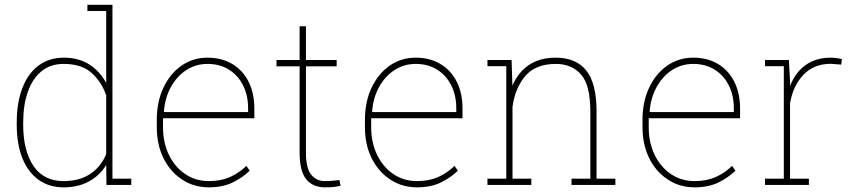

<svg xmlns="http://www.w3.org/2000/svg" viewBox="-20 -782 3614 812"><path d="M249 10.3Q187.5 10.3 142.6 -22Q98.1 -54.2 74.5 -113.5Q50.8 -172.9 50.8 -254.4V-264.6Q50.8 -348.6 74.7 -409.7Q98.1 -471.2 142.8 -504.6Q187.5 -538.1 250 -538.1Q312.5 -538.1 357.4 -509.5Q402.3 -481 429.2 -431.2V-735.4H349.6V-761.7H455.6V-26.4H535.2V0H430.2L429.2 -84.5Q403.3 -41 357.4 -15.4Q311.5 10.3 249 10.3ZM248.5 -16.1Q317.4 -16.1 363 -47.4Q408.7 -78.6 429.2 -130.9V-378.4Q410.2 -435.1 367.7 -473.4Q325.2 -511.7 249.5 -511.7Q192.9 -511.7 155.3 -480.5Q117.2 -449.2 97.7 -393.6Q78.1 -337.9 78.1 -264.6V-254.4Q78.1 -145 121.3 -80.6Q164.6 -16.1 248.5 -16.1Z M863.8 10.3Q799.8 10.3 750.5 -22.5Q700.7 -54.7 671.9 -112.1Q643.1 -169.4 643.1 -244.1V-275.4Q643.1 -351.6 670.9 -410.6Q698.7 -470.2 747.3 -504.2Q795.9 -538.1 857.4 -538.1Q917.5 -538.1 961.9 -511.7Q1006.8 -484.9 1031.2 -436.5Q1055.7 -388.2 1055.7 -322.3V-281.7H669.4V-244.1Q669.4 -178.7 694.3 -127.4Q719.2 -75.7 763.2 -45.9Q807.1 -16.1 863.8 -16.1Q914.1 -16.1 952.9 -33.4Q991.7 -50.8 1022 -80.6L1036.1 -60.1Q1003.4 -28.8 961.9 -9.3Q920.4 10.3 863.8 10.3ZM673.3 -311 674.8 -308.1H1029.3V-324.2Q1029.3 -378.4 1008.3 -420.4Q987.3 -462.9 948.5 -487.3Q909.7 -511.7 857.4 -511.7Q808.1 -511.7 767.6 -485.4Q727.5 -459 702.6 -413.6Q677.7 -368.2 673.3 -311Z M1355.5 10.3Q1302.2 10.3 1274.7 -24.4Q1247.1 -59.1 1247.1 -136.2V-501.5H1149.4V-528.3H1247.1V-670.9H1273.9V-528.3H1403.8V-501.5H1273.9V-136.2Q1273.9 -71.3 1295.9 -43.7Q1317.9 -16.1 1354 -16.1Q1369.6 -16.1 1381.8 -17.1Q1394 -18.1 1415.5 -20.5L1420.4 3.4Q1405.8 7.3 1390.4 8.8Q1375 10.3 1355.5 10.3Z M1744.1 10.3Q1680.2 10.3 1630.9 -22.5Q1581.1 -54.7 1552.2 -112.1Q1523.4 -169.4 1523.4 -244.1V-275.4Q1523.4 -351.6 1551.3 -410.6Q1579.1 -470.2 1627.7 -504.2Q1676.3 -538.1 1737.8 -538.1Q1797.9 -538.1 1842.3 -511.7Q1887.2 -484.9 1911.6 -436.5Q1936 -388.2 1936 -322.3V-281.7H1549.8V-244.1Q1549.8 -178.7 1574.7 -127.4Q1599.6 -75.7 1643.6 -45.9Q1687.5 -16.1 1744.1 -16.1Q1794.4 -16.1 1833.3 -33.4Q1872.1 -50.8 1902.3 -80.6L1916.5 -60.1Q1883.8 -28.8 1842.3 -9.3Q1800.8 10.3 1744.1 10.3ZM1553.7 -311 1555.2 -308.1H1909.7V-324.2Q1909.7 -378.4 1888.7 -420.4Q1867.7 -462.9 1828.9 -487.3Q1790 -511.7 1737.8 -511.7Q1688.5 -511.7 1647.9 -485.4Q1607.9 -459 1583 -413.6Q1558.1 -368.2 1553.7 -311Z M2227.1 -26.4V0H2041.5V-26.4H2121.1V-502H2041.5V-528.3H2143.6L2147 -419.4Q2170.9 -476.1 2216.8 -507.1Q2262.7 -538.1 2330.1 -538.1Q2416.5 -538.1 2459.7 -483.6Q2502.9 -429.2 2502.9 -311V-26.4H2582.5V0H2397V-26.4H2476.6V-312Q2476.6 -421.9 2437.3 -466.8Q2397.9 -511.7 2330.6 -511.7Q2245.1 -511.7 2201.7 -460.7Q2158.2 -409.7 2147.5 -330.1V-26.4Z M2918 10.3Q2854 10.3 2804.7 -22.5Q2754.9 -54.7 2726.1 -112.1Q2697.3 -169.4 2697.3 -244.1V-275.4Q2697.3 -351.6 2725.1 -410.6Q2752.9 -470.2 2801.5 -504.2Q2850.1 -538.1 2911.6 -538.1Q2971.7 -538.1 3016.1 -511.7Q3061 -484.9 3085.4 -436.5Q3109.9 -388.2 3109.9 -322.3V-281.7H2723.6V-244.1Q2723.6 -178.7 2748.5 -127.4Q2773.4 -75.7 2817.4 -45.9Q2861.3 -16.1 2918 -16.1Q2968.3 -16.1 3007.1 -33.4Q3045.9 -50.8 3076.2 -80.6L3090.3 -60.1Q3057.6 -28.8 3016.1 -9.3Q2974.6 10.3 2918 10.3ZM2727.5 -311 2729 -308.1H3083.5V-324.2Q3083.5 -378.4 3062.5 -420.4Q3041.5 -462.9 3002.7 -487.3Q2963.9 -511.7 2911.6 -511.7Q2862.3 -511.7 2821.8 -485.4Q2781.7 -459 2756.8 -413.6Q2731.9 -368.2 2727.5 -311Z M3400.9 -26.4V0H3215.3V-26.4H3294.9V-502H3215.3V-528.3H3316.4L3321.3 -436.5V-418.5Q3343.3 -475.1 3386.7 -506.6Q3430.2 -538.1 3493.7 -538.1Q3504.9 -538.1 3519.3 -536.1Q3533.7 -534.2 3540.5 -532.2L3537.6 -508.8L3493.7 -512.2Q3422.9 -512.2 3378.7 -466.6Q3334.5 -420.9 3321.3 -346.2V-26.4Z"/></svg>

Font: Battambang Thin
Style: Regular
Weight: 100
Designer: Danh Hong
Version: Version 8.002; ttfautohint (v1.8.3)